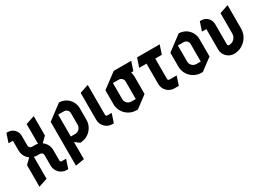

<svg xmlns="http://www.w3.org/2000/svg" viewBox="-8 -1289 3145 2278"><g transform="rotate(-30 1565.0 -150.0)"><path d="M70 -400V-265C70 -210.6 97.2 -162.6 138.6 -133.6L70 -65V230L190 190V-110C202.8 -106.8 216.2 -105 230 -105H270C292.1 -105 310 -87.1 310 -65V80C310 157.3 372.7 220 450 220H470L510 100H450C439 100 430 91 430 80V-65C430 -119.4 402.8 -167.4 361.4 -196.4L430 -265V-530L310 -490V-220C297.2 -223.2 283.8 -225 270 -225H230C207.9 -225 190 -242.9 190 -265V-400C190 -466.2 136.2 -520 70 -520H50L10 -400Z M690 -100V-400H770C803.1 -400 830 -373.1 830 -340V-180C830 -135.8 794.2 -100 750 -100ZM950 -180V-340C950 -439.4 869.4 -520 770 -520L570 -370V230L690 210V-25L750 20C860.4 20 950 -69.6 950 -180Z M1170 -120V-530L1050 -490V-120C1050 -42.7 1112.7 20 1190 20H1210L1250 -100H1190C1179 -100 1170 -109 1170 -120Z M1689.7 -400H1720L1760 -520H1520L1320 -370V-180C1320 -69.6 1409.6 20 1520 20H1540L1700 -100V-340C1700 -361 1696.4 -381.2 1689.7 -400ZM1440 -400H1520C1553.1 -400 1580 -373.1 1580 -340V-100H1520C1475.8 -100 1440 -135.8 1440 -180Z M2150 -520H1840L1800 -400H1900V-120C1900 -42.7 1962.7 20 2040 20H2100L2140 -100H2040C2029 -100 2020 -109 2020 -120V-400H2110Z M2330 -400H2410C2443.1 -400 2470 -373.1 2470 -340V-100H2410C2365.8 -100 2330 -135.8 2330 -180ZM2410 -520 2210 -370V-180C2210 -69.6 2299.6 20 2410 20H2430L2590 -100V-340C2590 -439.4 2509.4 -520 2410 -520Z M2860 20C2981.4 20 3080 -78.6 3080 -200V-520L2960 -480V-200C2960 -144.8 2915.2 -100 2860 -100C2849 -100 2840 -109 2840 -120V-400C2840 -466.2 2786.2 -520 2720 -520H2700L2660 -400H2720V-120C2720 -42.7 2782.7 20 2860 20Z"/></g></svg>

Font: Abibas
Style: Medium
Weight: 500
Version: Version 0.3